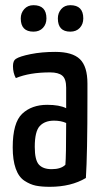

<svg xmlns="http://www.w3.org/2000/svg" viewBox="-20 -710 394 740"><path d="M60 -639Q60 -660 73.5 -675Q87 -690 109 -690Q159 -690 159 -639Q159 -617 145.5 -602.5Q132 -588 109 -588Q60 -588 60 -639ZM203 -639Q203 -660 216 -675Q229 -690 251 -690Q301 -690 301 -639Q301 -617 287.5 -602.5Q274 -588 251 -588Q203 -588 203 -639ZM30 -455Q30 -476 41 -483Q56 -493 98.5 -501.5Q141 -510 193 -510Q259 -510 288 -482Q317 -454 317 -388V-335Q317 -115 311 -24Q254 10 172 10Q140 10 118 5.5Q96 1 74 -13.5Q52 -28 40.5 -60.5Q29 -93 29 -142Q29 -237 65.5 -271.5Q102 -306 162 -306Q209 -306 235 -293V-372Q235 -406 220 -418.5Q205 -431 173 -431Q94 -431 41 -409Q30 -429 30 -455ZM235 -236Q215 -245 188 -245Q153 -245 133.5 -224.5Q114 -204 114 -144Q114 -93 130 -75.5Q146 -58 179 -58Q215 -58 232 -75Q235 -108 235 -236Z"/></svg>

Font: Yanone Kaffeesatz
Style: Regular
Weight: 400
Designer: Yanone (Cyrillic: Daniel Pouzeot)
Foundry: Yanone
Version: Version 1.003;PS 001.003;hotconv 1.0.88;makeotf.lib2.5.64775